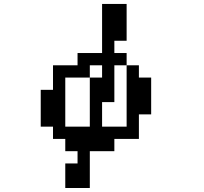

<svg xmlns="http://www.w3.org/2000/svg" viewBox="-20 -817 1040 978"><path d="M500 -171.9H625V-484.4H562.5V-296.9H500ZM312.5 -171.9H437.5V-421.9H500V-484.4H437.5V-421.9H312.5ZM187.5 -171.9V-359.4H250V-484.4H375V-546.9H500V-796.9H625V-609.4H562.5V-546.9H625V-484.4H687.5V-421.9H750V-234.4H687.5V-109.4H562.5V-46.9H437.5V140.6H312.5V15.6H375V-46.9H312.5V-109.4H250V-171.9Z"/></svg>

Font: KH Dot Dougenzaka 16
Style: Regular
Weight: 400
Designer: Original version for X68000 by Keitarou Hiraki (http://hp.vector.co.jp/authors/VA000874/) / TrueType conversion by Homem
Version: Version 1.00.20150527